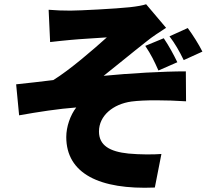

<svg xmlns="http://www.w3.org/2000/svg" viewBox="-20 -819 1040 904"><path d="M751 -639 664 -603C692 -561 706 -532 726 -487L815 -526C797 -563 776 -602 751 -639ZM864 -687 778 -648C804 -614 824 -579 845 -536L933 -576C916 -610 889 -653 864 -687ZM209 -773 216 -621C252 -625 288 -629 312 -631C351 -635 444 -640 483 -643C422 -588 309 -490 231 -442C179 -436 109 -427 56 -422L70 -276C159 -292 257 -307 339 -313C311 -277 292 -222 292 -174C292 -2 448 75 709 64L740 -94C703 -91 638 -91 585 -96C497 -105 446 -134 446 -200C446 -274 512 -329 599 -341C660 -349 762 -348 856 -342L855 -483C747 -483 591 -474 468 -462C529 -510 601 -570 670 -624C694 -644 737 -672 762 -688L668 -799C653 -794 628 -789 591 -785C528 -778 353 -769 312 -769C276 -769 244 -770 209 -773Z"/></svg>

Font: Noto Sans Korean Black
Style: Bold
Weight: 900
Designer: Ryoko NISHIZUKA (kana & ideographs); Paul D. Hunt (Latin, Greek & Cyrillic); Wenlong ZHANG (bopomofo); Sandoll Communica
Foundry: Adobe Systems Incorporated
Version: Version 1.000;PS 1;hotconv 1.0.78;makeotf.lib2.5.61930